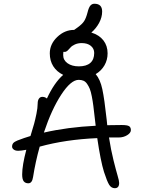

<svg xmlns="http://www.w3.org/2000/svg" viewBox="-20 -1011 753 1015"><path d="M43.9 -235.8Q43.9 -247.1 50 -254.4Q56.2 -261.7 71.8 -268.1Q107.9 -282.2 141.1 -292Q154.8 -336.9 160.4 -356.9Q166 -377 172.6 -409.2Q179.2 -441.4 179.2 -463.9Q179.2 -480 185.8 -489.5Q192.4 -499 204.1 -499Q217.8 -499 228 -490.2Q266.6 -573.7 314 -615.2Q279.8 -631.8 261.5 -660.9Q243.2 -689.9 243.2 -729Q243.2 -777.8 282.5 -815.4Q321.8 -853 372.1 -853Q377.9 -857.9 389.2 -865.2Q415 -883.8 425 -899.7Q435.1 -915.5 442.9 -945.8Q449.2 -971.7 457.8 -981.4Q466.3 -991.2 479 -991.2Q520 -991.2 520 -950.2Q520 -919.9 504.2 -890.4Q488.3 -860.8 462.9 -838.9Q504.4 -826.2 526.6 -797.6Q548.8 -769 548.8 -729Q548.8 -694.3 532.2 -665.5Q515.6 -636.7 485.8 -619.1Q509.8 -591.8 521 -539.3Q532.2 -486.8 543.9 -378.9Q544.4 -374 545.4 -364Q546.4 -354 546.9 -349.1Q571.8 -350.1 623 -350.1Q652.8 -350.1 662.4 -344Q671.9 -337.9 671.9 -323.2Q671.9 -308.6 652.3 -296.4Q632.8 -284.2 606.9 -284.2H556.2Q566.4 -218.3 580.1 -163.6Q593.8 -108.9 601.8 -82Q609.9 -55.2 609.9 -43.9Q609.9 -16.1 586.9 -16.1Q568.4 -16.1 557.1 -34.2Q545.9 -52.2 529.8 -102.1Q511.7 -160.2 494.1 -280.8Q325.7 -273.4 189.9 -235.8Q167.5 -155.8 154.8 -75.2Q149.9 -42 129.9 -42Q113.8 -42 105.5 -52.5Q97.2 -63 97.2 -88.9Q97.2 -136.7 119.1 -219.2Q91.3 -213.9 76.2 -213.9Q61 -213.9 52.5 -220.5Q43.9 -227.1 43.9 -235.8ZM314 -720.2Q314 -692.9 337.2 -676.5Q360.4 -660.2 397 -660.2Q436.5 -660.2 457.3 -678.2Q478 -696.3 478 -731Q478 -753.9 460.2 -768.6Q442.4 -783.2 412.1 -783.2Q391.6 -783.2 375.7 -775.9Q359.9 -768.6 352.8 -760Q345.7 -751.5 337.9 -744.1Q330.1 -736.8 323.2 -736.8H314.9Q314 -731.9 314 -720.2ZM396 -588.9Q355 -588.9 304 -511Q252.9 -433.1 211.9 -310.1Q337.4 -338.9 485.8 -346.2Q481.9 -375 481 -387.2Q476.6 -426.8 473.4 -451.7Q470.2 -476.6 465.3 -501.7Q460.4 -526.9 454.6 -541.3Q448.7 -555.7 440.4 -567.6Q432.1 -579.6 421.4 -584.2Q410.6 -588.9 396 -588.9Z"/></svg>

Font: Shantell Sans Irregular
Style: Regular
Weight: 300
Designer: Stephen Nixon, Anya Danilova, Shantell Martin
Foundry: Arrow Type
Version: Version 1.006;[9816181b4]